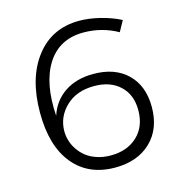

<svg xmlns="http://www.w3.org/2000/svg" viewBox="-105 -798 850 898"><g transform="rotate(-15 320.0 -349.5)"><path d="M527.8 -602.1Q451.2 -645 362.8 -645Q245.6 -645 187 -553Q128.4 -460.9 139.2 -301.8Q161.6 -370.1 218.3 -408Q274.9 -445.8 356.9 -445.8Q461.4 -445.8 521.7 -387Q582 -328.1 582 -226.1Q582 -120.1 517.3 -58.1Q452.6 3.9 344.2 3.9Q215.3 3.9 142.6 -84.7Q69.8 -173.3 69.8 -334Q69.8 -502.4 147.5 -602.8Q225.1 -703.1 357.9 -703.1Q405.3 -703.1 458.7 -689.7Q512.2 -676.3 556.2 -653.8ZM346.2 -390.1Q260.3 -390.1 208.7 -340.3Q157.2 -290.5 157.2 -221.2Q157.2 -199.7 163.6 -177.2Q169.9 -154.8 184.3 -132.8Q198.7 -110.8 219.5 -94Q240.2 -77.1 271.2 -66.7Q302.2 -56.2 338.9 -56.2Q418.5 -56.2 467.8 -102.5Q517.1 -148.9 517.1 -228Q517.1 -302.7 470.7 -346.4Q424.3 -390.1 346.2 -390.1Z"/></g></svg>

Font: Montserrat arm Light
Style: Regular
Weight: 300
Designer: Julieta Ulanovsky
Foundry: Julieta Ulanovsky
Version: Version 6.000;PS 006.000;hotconv 1.0.88;makeotf.lib2.5.64775